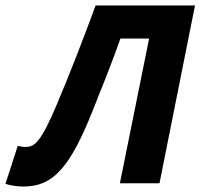

<svg xmlns="http://www.w3.org/2000/svg" viewBox="-66 -671 734 703"><path d="M19 12C124 12 188 -49 275 -270C309 -355 343 -439 375 -530H480L373 0H518L648 -651H284C239 -528 192 -407 141 -286C83 -149 60 -133 28 -133C16 -133 6 -135 -1 -137L-46 2C-30 8 -2 12 19 12Z"/></svg>

Font: Source Sans Pro
Style: Bold Italic
Weight: 700
Italic angle: -11°
Designer: Paul D. Hunt
Foundry: Adobe Systems Incorporated
Version: Version 3.006;hotconv 1.0.111;makeotfexe 2.5.65597